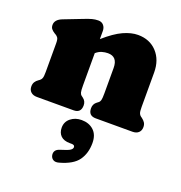

<svg xmlns="http://www.w3.org/2000/svg" viewBox="-140 -616 966 1027"><g transform="rotate(20 343.0 -102.5)"><path d="M287 -452V-406Q344.5 -456.5 389.2 -476.8Q434 -497 472 -497Q539 -497 580 -452.8Q621 -408.5 621 -337V-142Q621 -116.5 624.5 -106.8Q628 -97 635 -92L642 -87Q654 -78 660.5 -68Q667 -58 667 -43Q667 -23 654.5 -11.5Q642 0 620 0H411Q369 0 369 -43Q369 -67 388 -81L396 -87Q403.5 -92.5 406.2 -103Q409 -113.5 409 -142V-286Q409 -350 354 -350Q337.5 -350 320.2 -345Q303 -340 287 -326V-142Q287 -113.5 289.8 -103Q292.5 -92.5 300 -87L308 -81Q327 -67 327 -43Q327 0 285 0H76Q54.5 0 41.8 -11.5Q29 -23 29 -43Q29 -58 35.5 -68.5Q42 -79 54 -87L61 -92Q68 -97.5 71.5 -107Q75 -116.5 75 -142V-305Q75 -327.5 69.5 -335.8Q64 -344 55 -349L48 -353Q37 -360 30 -368.5Q23 -377 23 -391Q23 -421.5 63 -437L169 -478Q194.5 -488 211 -492.5Q227.5 -497 246 -497Q265 -497 276 -484.2Q287 -471.5 287 -452ZM326.5 172Q292 172 274.5 154.8Q257 137.5 257 108.5Q257 75 282.5 54.5Q308 34 344 34Q386.5 34 413.2 58.8Q440 83.5 440 130.5Q440 188.5 411.5 228.8Q383 269 308.5 289.5Q288 295.5 275.5 288Q263 280.5 260 265.5Q257 251 264 239.8Q271 228.5 290 223Q331.5 210.5 343 202.5Q354.5 194.5 354.5 185Q354.5 172 336.5 172Z"/></g></svg>

Font: Fraunces 9pt S100 Black
Style: Regular
Weight: 900
Version: Version 1.000; ttfautohint (v1.8.3)